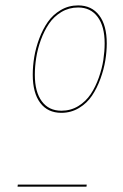

<svg xmlns="http://www.w3.org/2000/svg" viewBox="-20 -701 463 721"><path d="M273.4 -680.7Q324.2 -680.7 352.5 -643.3Q380.9 -606 380.9 -538.1Q380.9 -507.3 375.5 -474.1Q370.1 -440.9 357.2 -405.3Q344.2 -369.6 325.4 -341.6Q306.6 -313.5 276.6 -295.4Q246.6 -277.3 210.4 -277.3Q159.2 -277.3 131.1 -314.7Q103 -352.1 103 -420.4Q103 -452.6 108.6 -486.8Q114.3 -521 127.4 -556.2Q140.6 -591.3 159.7 -618.7Q178.7 -646 208.3 -663.3Q237.8 -680.7 273.4 -680.7ZM273.4 -672.9Q238.8 -672.9 210.4 -655.8Q182.1 -638.7 164.1 -612.1Q146 -585.4 133.5 -551.3Q121.1 -517.1 116 -484.1Q110.8 -451.2 110.8 -420.4Q110.8 -356 137 -320.6Q163.1 -285.2 210.4 -285.2Q245.6 -285.2 274.2 -302.7Q302.7 -320.3 320.8 -347.7Q338.9 -375 351.1 -409.7Q363.3 -444.3 368.2 -476.6Q373 -508.8 373 -538.1Q373 -602.1 346.7 -637.5Q320.3 -672.9 273.4 -672.9ZM45.9 0 46.9 -7.8H305.7L304.7 0Z"/></svg>

Font: Fira Sans Compressed Eight
Style: Italic
Weight: 100
Width: 3
Italic angle: -8°
Designer: Carrois Corporate & Edenspiekermann AG
Foundry: Carrois Corporate GbR & Edenspiekermann AG
Version: Version 4.203;PS 004.203;hotconv 1.0.88;makeotf.lib2.5.64775